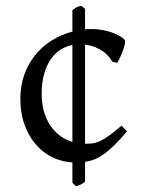

<svg xmlns="http://www.w3.org/2000/svg" viewBox="-20 -628 509 668"><path d="M125 -300.8Q125 -266.6 133.3 -238.8Q141.6 -210.9 156 -189.9Q170.4 -168.9 189.9 -155Q209.5 -141.1 231.9 -134.3V-471.7Q210 -467.3 190.7 -455.1Q171.4 -442.9 156.7 -421.9Q142.1 -400.9 133.5 -370.8Q125 -340.8 125 -300.8ZM275.9 3.9Q271.5 7.8 268.1 10Q264.6 12.2 261.5 13.9Q258.3 15.6 254.2 16.8Q250 18.1 244.1 20L231.9 7.8V-63Q197.3 -64.5 164.8 -79.6Q132.3 -94.7 106.9 -122.8Q81.5 -150.9 66.2 -191.9Q50.8 -232.9 50.8 -286.1Q50.8 -329.1 64.2 -367.2Q77.6 -405.3 101.6 -435.3Q125.5 -465.3 158.9 -486.6Q192.4 -507.8 231.9 -518.1V-592.8Q238.8 -597.2 241.7 -599.4Q244.6 -601.6 246.8 -602.8Q249 -604 252.4 -605Q255.9 -606 263.2 -607.9L275.9 -597.2V-525.9Q281.7 -526.4 287.6 -526.6Q293.5 -526.9 299.8 -526.9Q315.9 -526.9 332.8 -524.2Q349.6 -521.5 365.2 -516.4Q380.9 -511.2 393.8 -504.2Q406.7 -497.1 415 -487.8Q416 -482.4 413.6 -471.7Q411.1 -460.9 406.7 -449.2Q402.3 -437.5 397 -426.5Q391.6 -415.5 387.2 -409.2L370.1 -414.1Q365.7 -421.9 358.2 -431.2Q350.6 -440.4 339.1 -448.7Q327.6 -457 312 -463.6Q296.4 -470.2 275.9 -472.7V-127.9Q289.1 -127.9 300.8 -129.2Q312.5 -130.4 326.4 -136.5Q340.3 -142.6 358.4 -155.3Q376.5 -168 402.8 -190.9L421.9 -170.9Q397 -141.6 377 -122.1Q356.9 -102.5 339.6 -90.6Q322.3 -78.6 306.9 -72.8Q291.5 -66.9 275.9 -64.9Z"/></svg>

Font: Gentium Kaktovik
Style: Regular
Weight: 400
Designer: J. Victor Gaultney and Annie Olsen
Foundry: SIL International
Version: Version 1.102; 2013; Maintenance release